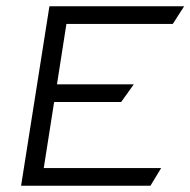

<svg xmlns="http://www.w3.org/2000/svg" viewBox="-20 -595 605 610"><path d="M47 -5H458L492 -61H119L152 -271H365L405 -327H161L191 -519H529L565 -575H137Z"/></svg>

Font: Charger Sport
Style: LitExtObl
Weight: 300
Designer: Jasper
Foundry: Cannot Into Space Fonts
Version: Version 1.1